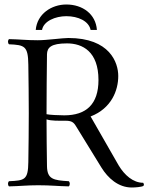

<svg xmlns="http://www.w3.org/2000/svg" viewBox="-20 -824 665 854"><path d="M139 -691H167C174 -730 226 -752 275 -752C328 -752 375 -730 383 -691H411C406 -761 348 -804 275 -804C209 -804 145 -762 139 -691ZM187 -293C209 -286 238 -287 272 -287C305 -287 310 -276 324 -253L431 -79C460 -32 506 10 566 10C581 10 608 8 618 3C621 -4 621 -3 617 -11C572 -11 534 -45 508 -88L383 -306C476 -342 506 -422 506 -486C506 -545 469 -655 284 -655C258 -655 188 -645 148 -645C98 -645 70 -649 20 -650C14 -644 14 -633 20 -627C90 -624 105 -619 106 -536C107 -453 108 -404 108 -321C108 -238 107.1 -186 106 -103C105 -24 90 -21 20 -18C14 -12 14 -1 20 5C69 4 99 0 150 0C206 0 236 4 286 5C292 -1 292 -12 286 -18C217 -22 190 -27 189 -85C188 -160 187 -221 187 -293ZM189 -583C190 -612 206 -631 278 -631C347 -631 418 -595 418 -468C418 -360 363 -311 266 -311C242 -311 200 -313 187 -316V-321C187 -404 188 -500 189 -583Z"/></svg>

Font: Libertinus Serif Display
Style: Regular
Weight: 400
Designer: Philipp H. Poll
Foundry: Khaled Hosny
Version: Version 6.1